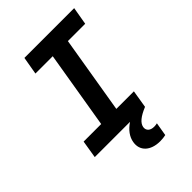

<svg xmlns="http://www.w3.org/2000/svg" viewBox="-260 -808 1121 1121"><g transform="rotate(-45 300.0 -247.5)"><path d="M43 0H334C294 27 270 60 264 97C253 161 300 205 379 205C396 205 412 203 425 200L439 117C432 119 422 120 414 120C382 120 363 103 367 76C372 48 400 24 458 0L476 -110H331L411 -590H554L573 -700H162L143 -590H286L206 -110H61Z"/></g></svg>

Font: CommitMono
Style: Bold Italic
Weight: 700
Monospace: yes
Designer: Eigil Nikolajsen
Foundry: Eigil Nikolajsen
Version: Version 1.143